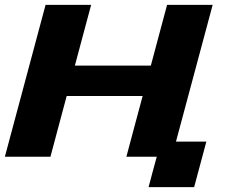

<svg xmlns="http://www.w3.org/2000/svg" viewBox="-20 -645 977 790"><path d="M591.3 125H778.8L829.1 -62.5H704.1L855 -625H667.5Q656.2 -583.5 634 -500Q611.8 -416.5 600.6 -375H288.1Q299.3 -416.5 321.5 -500Q343.8 -583.5 355 -625H167.5Q139.6 -520.5 83.7 -312.3Q27.8 -104 0 0H187.5Q198.7 -42 220.9 -125Q243.2 -208 254.4 -250H566.9Q555.7 -208.5 533.4 -125.2Q511.2 -42 500 0H625Q619.1 21 607.9 62.5Q596.7 104 591.3 125Z"/></svg>

Font: Faithful 32x
Style: SemiboldOblique
Weight: 400
Foundry: Faithful Resource Pack
Version: Version 1.0; January 27, 2023